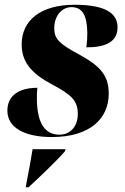

<svg xmlns="http://www.w3.org/2000/svg" viewBox="-20 -566 525 807"><path d="M198 10C360 10 437 -69 437 -172C437 -250 401 -289 309 -339C229 -382 208 -403 208 -447C208 -502 242 -536 280 -536C327 -536 346 -501 347 -427C347 -409 346 -389 343 -367C424 -367 474 -390 474 -451C474 -502 437 -546 294 -546C150 -546 71 -480 71 -379C71 -303 116 -255 199 -211C282 -167 307 -142 307 -87C307 -35 276 0 230 0C177 0 135 -36 135 -154C135 -167 135 -181 137 -197C61 -197 11 -165 11 -101C11 -30 82 10 198 10ZM89 215 88 221H100C145 180 219 109 252 71L256 61H117C109 109 102 150 89 215Z"/></svg>

Font: Noto Serif Display Condensed Black
Style: Italic
Weight: 900
Width: 3
Italic angle: -12°
Designer: Monotype Design Team
Foundry: Monotype Imaging Inc.
Version: Version 2.009